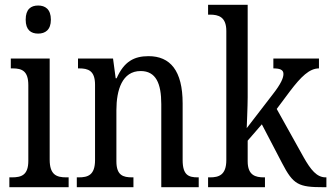

<svg xmlns="http://www.w3.org/2000/svg" viewBox="-20 -780 1380 800"><path d="M139 -640C168 -640 192 -655 192 -698C192 -742 168 -757 139 -757C109 -757 87 -742 87 -698C87 -655 109 -640 139 -640ZM19 0H266V-41H256C215 -41 187 -52 187 -115V-536H25V-495H33C72 -495 98 -484 98 -425V-110C98 -51 70 -41 30 -41H19Z M300 0H536V-41H531C493 -41 465 -49 465 -108V-321C465 -405 489 -484 566 -484C630 -484 652 -432 652 -346V0H808V-41H804C766 -41 741 -50 741 -113V-349C741 -486 689 -546 599 -546C539 -546 497 -524 466 -454H462L451 -536H305V-495H310C347 -495 376 -486 376 -427V-113C376 -50 346 -41 308 -41H300Z M847 0H1084V-41H1080C1045 -41 1012 -49 1012 -108V-194L1071 -262L1155 -101C1202 -10 1224 0 1328 0H1340V-41H1337C1300 -41 1275 -72 1245 -125L1133 -326L1189 -401C1234 -460 1269 -495 1309 -495V-536H1119V-495C1147 -495 1161 -489 1161 -472C1161 -456 1152 -432 1115 -385L1008 -246C1008 -249 1012 -339 1012 -375V-760H847V-719H855C890 -719 923 -710 923 -651V-113C923 -50 891 -41 855 -41H847Z"/></svg>

Font: Noto Serif Lao Cond
Style: Regular
Weight: 400
Width: 3
Designer: Monotype Design Team
Foundry: Monotype Imaging Inc.
Version: Version 2.004